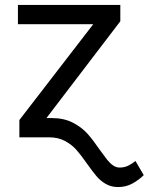

<svg xmlns="http://www.w3.org/2000/svg" viewBox="-20 -550 596 769"><path d="M380.9 51.8Q398.4 76.2 409.2 89.8Q419.9 103.5 432.6 112.3Q445.3 121.1 459 121.1Q477.5 121.1 493.2 113.8Q508.8 106.4 522.5 94.7L555.7 151.4Q536.1 170.9 510.3 185.1Q484.4 199.2 453.1 199.2Q424.8 199.2 403.3 186.5Q381.8 173.8 366.2 155.3Q350.6 136.7 329.1 106.4Q304.7 71.3 286.1 50.3Q267.6 29.3 240.2 14.6Q212.9 0 175.8 0H158.2V-77.1H187.5Q236.3 -77.1 272 -58.6Q307.6 -40 330.6 -14.2Q353.5 11.7 380.9 51.8ZM166 0H57.6V-69.3L353.5 -453.1H51.8V-530.3H461.9V-464.8L166 -77.1Z"/></svg>

Font: Pretendard JP Variable
Style: Regular
Weight: 400
Designer: Base glyphs from Inter by Rasmus Andersson; Hangul glyphs from Noto Sans CJK(Source Han Sans) by Jang Soo-young and Kang
Foundry: Kil Hyung-jin
Version: Version 1.307;Glyphs 3.2 (3192)